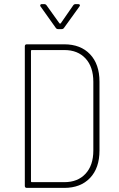

<svg xmlns="http://www.w3.org/2000/svg" viewBox="-20 -916 579 936"><path d="M101 -10V-690Q101 -700 111 -700H293Q373 -700 419 -651.5Q465 -603 465 -518V-182Q465 -97 419 -48.5Q373 0 293 0H111Q101 0 101 -10ZM135 -28H294Q359 -28 397 -69Q435 -110 435 -182V-517Q435 -590 397 -631Q359 -672 294 -672H135Q131 -672 131 -668V-32Q131 -28 135 -28ZM176 -890Q176 -892 178 -894Q180 -896 184 -896H195Q203 -896 207 -890L270 -802Q271 -801 273 -801Q275 -801 276 -802L337 -890Q341 -896 349 -896H361Q367 -896 369 -892.5Q371 -889 367 -884L292 -780Q288 -774 280 -774H264Q256 -774 252 -780L178 -884Q176 -886 176 -890Z"/></svg>

Font: Barlow Semi Condensed Thin
Style: Regular
Weight: 250
Width: 4
Designer: Jeremy Tribby
Foundry: Tribby Type
Version: Version 1.408